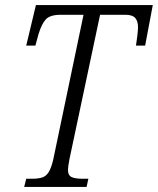

<svg xmlns="http://www.w3.org/2000/svg" viewBox="-20 -734 620 754"><path d="M75 0 83 -32H105Q128 -32 144 -36.5Q160 -41 170.5 -57Q181 -73 189 -107L308 -676H219Q176 -676 159.5 -657.5Q143 -639 131 -599L119 -555H83L121 -714H580L550 -555H514Q517 -573 519.5 -595Q522 -617 522 -627Q522 -651 511 -663.5Q500 -676 472 -676H373L253 -110Q247 -79 247 -67Q247 -45 261.5 -38.5Q276 -32 305 -32H327L320 0Z"/></svg>

Font: Noto Serif Condensed Light
Style: Italic
Weight: 300
Width: 3
Italic angle: -12°
Designer: Monotype Design Team
Foundry: Monotype Imaging Inc.
Version: Version 2.014; ttfautohint (v1.8.4.7-5d5b)